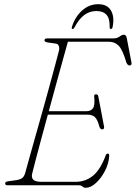

<svg xmlns="http://www.w3.org/2000/svg" viewBox="-20 -883 647 915"><path d="M355.5 0H16Q4.5 0 4.5 -9Q4.5 -17 18.5 -19L61 -25Q76 -27.5 85.2 -34.2Q94.5 -41 99.5 -56.5Q105.5 -78.5 117.8 -122.8Q130 -167 146.2 -224.2Q162.5 -281.5 180 -343.8Q197.5 -406 213.5 -464.5Q229.5 -523 242 -569.5Q254.5 -616 261 -641.5Q264 -654.5 260.2 -664Q256.5 -673.5 247 -675L205 -681Q192 -683.5 192 -691Q192 -700 205.5 -700H520.5Q538 -700 549.8 -708.8Q561.5 -717.5 570.5 -717.5Q581 -717.5 584 -702L606 -588Q610 -571 597.5 -571Q588 -571 582 -585.5Q564 -647 545.2 -665.5Q526.5 -684 500.5 -684H303.5Q293.5 -648.5 278.8 -595Q264 -541.5 246.8 -479Q229.5 -416.5 212.5 -353H391.5Q413 -353 423 -367Q433 -381 429 -422.5Q427.5 -433.5 437 -433.5Q447 -433.5 448.5 -423.5L475.5 -282Q478.5 -267 468 -266.5Q458.5 -266 454 -278.5Q444.5 -314 432 -325.2Q419.5 -336.5 397 -336.5H208Q191 -274.5 175.8 -218Q160.5 -161.5 149.5 -119Q138.5 -76.5 133.5 -56.5Q128.5 -37 138.5 -26.8Q148.5 -16.5 178.5 -16.5H340Q387.5 -16.5 423 -45.5Q458.5 -74.5 484 -143Q487 -151 493.5 -151Q501 -151 500.5 -140.5Q498.5 -104 480.5 -69Q462.5 -34 437.2 -11Q412 12 388.5 12Q379.5 12 373 6Q366.5 0 355.5 0ZM439.5 -830.5Q408 -830.5 382.5 -812.2Q357 -794 335.5 -753Q331.5 -745 326.5 -745Q320 -745 322.5 -754Q337 -802 370.8 -832.5Q404.5 -863 448 -863Q491.5 -863 509 -832.5Q526.5 -802 516.5 -753.5Q514.5 -745 508 -745Q502.5 -745 502.5 -753Q504 -794 487.8 -812.2Q471.5 -830.5 439.5 -830.5Z"/></svg>

Font: Fraunces 72pt Soft Thin
Style: Italic
Weight: 100
Italic angle: -16°
Version: Version 1.000;[0bf87f6ff]